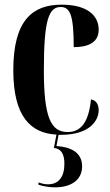

<svg xmlns="http://www.w3.org/2000/svg" viewBox="-20 -568 473 823"><path d="M240 10C367 10 403 -53 403 -96C403 -119 393 -138 370 -142C360 -40 324 -2 270 -2C197 -2 168 -67 168 -268C168 -482 189 -538 240 -538C281 -538 296 -502 296 -366C386 -366 403 -407 403 -441C403 -500 356 -548 244 -548C120 -548 37 -482 37 -267C37 -69 111 3 222 9L211 66C241 70 256 90 256 134C256 191 231 222 186 222C174 222 162 220 145 214V224C167 231 193 235 216 235C288 235 332 201 332 145C332 93 295 63 222 58L231 10C234 10 237 10 240 10Z"/></svg>

Font: Noto Serif Display ExtraCondensed
Style: Bold
Weight: 700
Width: 2
Designer: Monotype Design Team
Foundry: Monotype Imaging Inc.
Version: Version 2.009